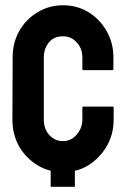

<svg xmlns="http://www.w3.org/2000/svg" viewBox="-20 -721 493 740"><path d="M175.3 -63Q148.4 -69.3 124 -84.5Q79.6 -111.8 53.2 -157.2Q27.8 -203.6 27.8 -259.8L28.8 -500.5Q28.8 -555.7 53.7 -600.6Q79.1 -646 123.5 -672.9Q168 -700.7 222.7 -700.7Q277.8 -700.7 321.3 -673.8Q364.7 -647.5 390.6 -601.6Q417 -556.2 417 -500.5V-454.6Q417 -450.7 413.1 -450.7H301.3Q297.4 -450.7 297.4 -454.6V-500.5Q297.4 -533.7 275.9 -557.4Q254.4 -581.1 222.7 -581.1Q187 -581.1 168 -556.9Q148.9 -532.7 148.9 -500.5V-259.8Q148.9 -223.6 170.4 -200.2Q191.9 -177.2 222.7 -177.2Q254.9 -177.2 275.9 -202.6Q297.4 -228 297.4 -259.8V-306.2Q297.4 -310.1 301.3 -310.1H414.1Q418 -310.1 418 -306.2V-259.8Q418 -204.1 391.6 -157.7Q364.7 -112.3 321.3 -84.5Q296.9 -69.3 268.6 -62.5V-1H175.3Z"/></svg>

Font: WRV
Style: Display
Weight: 400
Designer: Will Viles x Danh Hong
Version: Version 8.001; ttfautohint (v1.8.3)